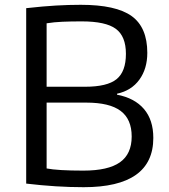

<svg xmlns="http://www.w3.org/2000/svg" viewBox="-20 -769 705 799"><path d="M334 -408Q426 -408 465 -439.5Q504 -471 504 -545Q504 -618 462 -649Q420 -680 320 -680Q275 -680 240 -678.5Q205 -677 174 -672V-408ZM327 -59Q430 -59 479 -93.5Q528 -128 528 -201Q528 -273 482 -307.5Q436 -342 339 -342H174V-68Q220 -59 327 -59ZM328 10Q215 10 89 -5V-735Q161 -743 213.5 -746Q266 -749 316 -749Q463 -749 528 -702Q593 -655 593 -549Q593 -483 560 -437.5Q527 -392 467 -379V-375Q540 -361 579 -315.5Q618 -270 618 -195Q618 10 328 10Z"/></svg>

Font: EncodeSans
Style: Regular
Weight: 400
Designer: Pablo Impallari, Andres Torresi
Foundry: Pablo Impallari, Andres Torresi
Version: Version 1.000; ttfautohint (v1.4.1)